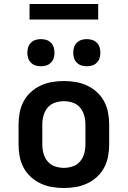

<svg xmlns="http://www.w3.org/2000/svg" viewBox="-20 -934 640 962"><path d="M300 8Q270 8 240.5 3Q211 -2 184 -14.5Q157 -27 134.5 -47.5Q112 -68 98 -94.5Q84 -121 78.5 -150.5Q73 -180 73 -210V-310Q73 -340 78.5 -369.5Q84 -399 98 -425.5Q112 -452 134.5 -472.5Q157 -493 184 -505.5Q211 -518 240.5 -523Q270 -528 300 -528Q330 -528 359.5 -523Q389 -518 416 -505.5Q443 -493 465.5 -472.5Q488 -452 502 -425.5Q516 -399 521.5 -369.5Q527 -340 527 -310V-210Q527 -180 521.5 -150.5Q516 -121 502 -94.5Q488 -68 465.5 -47.5Q443 -27 416 -14.5Q389 -2 359.5 3Q330 8 300 8ZM300 -93Q323 -93 345 -100.5Q367 -108 381.5 -125.5Q396 -143 402 -165Q408 -187 408 -210V-310Q408 -333 402 -355Q396 -377 381.5 -394.5Q367 -412 345 -419.5Q323 -427 300 -427Q277 -427 255 -419.5Q233 -412 218.5 -394.5Q204 -377 198 -355Q192 -333 192 -310V-210Q192 -187 198 -165Q204 -143 218.5 -125.5Q233 -108 255 -100.5Q277 -93 300 -93ZM415 -602Q401 -602 388 -606Q375 -610 365 -620Q355 -630 351 -643Q347 -656 347 -670Q347 -684 351 -697Q355 -710 365 -720Q375 -730 388 -734Q401 -738 415 -738Q429 -738 442 -734Q455 -730 465 -720Q475 -710 479 -697Q483 -684 483 -670Q483 -656 479 -643Q475 -630 465 -620Q455 -610 442 -606Q429 -602 415 -602ZM185 -602Q171 -602 158 -606Q145 -610 135 -620Q125 -630 121 -643Q117 -656 117 -670Q117 -684 121 -697Q125 -710 135 -720Q145 -730 158 -734Q171 -738 185 -738Q199 -738 212 -734Q225 -730 235 -720Q245 -710 249 -697Q253 -684 253 -670Q253 -656 249 -643Q245 -630 235 -620Q225 -610 212 -606Q199 -602 185 -602ZM128 -836V-914H472V-836Z"/></svg>

Font: Iosevka Fixed Extended
Style: Bold
Weight: 700
Width: 7
Monospace: yes
Designer: Belleve Invis
Foundry: Belleve Invis
Version: Version 24.1.1; ttfautohint (v1.8.4)